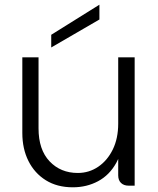

<svg xmlns="http://www.w3.org/2000/svg" viewBox="-20 -790 673 817"><path d="M483 -44V-546H553V0H527Q507 0 495 -11.5Q483 -23 483 -44ZM290 7Q223 7 175 -23Q127 -53 101 -105Q75 -157 75 -224V-546H144V-244Q144 -153 191 -103.5Q238 -54 311 -54Q359 -54 398 -80.5Q437 -107 460 -154Q483 -201 483 -264L504 -230Q504 -150 475 -97.5Q446 -45 397.5 -19Q349 7 290 7ZM403 -770V-707L198 -588V-642Z"/></svg>

Font: Parkinsans Light
Style: Regular
Weight: 300
Designer: Red Stone, Indian Type Foundry
Foundry: Indian Type Foundry
Version: Version 1.000